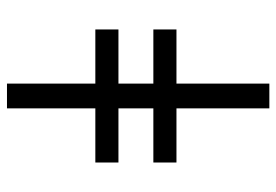

<svg xmlns="http://www.w3.org/2000/svg" viewBox="-142 -658 800 556"><g transform="rotate(-90 258.0 -380.0)"><path d="M293.9 -759.8V-503.9H450.7V-437H293.9V-335.9H450.7V-269H293.9V0H222.2V-269H65.4V-335.9H222.2V-437H65.4V-503.9H222.2V-759.8Z"/></g></svg>

Font: Open Sans
Style: Regular
Weight: 400
Designer: Monotype Design Team
Foundry: Monotype Imaging Inc.
Version: Version 3.000; ttfautohint (v1.8.4)